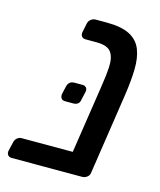

<svg xmlns="http://www.w3.org/2000/svg" viewBox="-92 -640 590 708"><g transform="rotate(15 203.5 -286.5)"><path d="M19 0Q9 0 4 -6.5Q-1 -13 1 -23L9 -57Q11 -67 18.5 -73.5Q26 -80 36 -80H318L305 -19Q303 -9 295.5 -4.5Q288 0 278 0ZM240 0Q230 0 226 -6.5Q222 -13 222 -23L269 -332Q277 -381 279 -417Q281 -453 267 -473Q253 -493 210 -493H169Q159 -493 154 -499.5Q149 -506 151 -516L158 -550Q160 -560 168 -566.5Q176 -573 186 -573H228Q285 -573 316.5 -556.5Q348 -540 360.5 -508.5Q373 -477 372 -433Q371 -389 363 -335L316 -23Q315 -13 306.5 -6.5Q298 0 288 0ZM155 -253Q145 -253 140.5 -259Q136 -265 137 -275L144 -306Q149 -328 171 -328H201Q211 -328 216 -322Q221 -316 219 -306L212 -275Q209 -253 186 -253Z"/></g></svg>

Font: Rubik
Style: Italic
Weight: 400
Italic angle: -12°
Designer: Hubert and Fischer
Foundry: Hubert and Fischer
Version: Version 2.300;gftools[0.9.30]